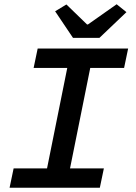

<svg xmlns="http://www.w3.org/2000/svg" viewBox="-20 -882 640 902"><path d="M25 0 44 -91H201L296 -563H138L157 -654H582L563 -563H404L309 -91H468L449 0ZM323 -704 239 -829 292 -861 389 -767H393L528 -862L574 -825L447 -704Z"/></svg>

Font: Source Code Pro SemiBold
Style: Italic
Weight: 600
Italic angle: -11°
Monospace: yes
Designer: Paul D. Hunt, Teo Tuominen
Foundry: Adobe Systems Incorporated
Version: Version 1.016;hotconv 1.0.116;makeotfexe 2.5.65601